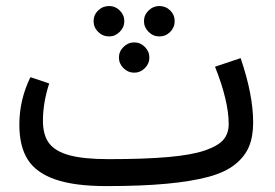

<svg xmlns="http://www.w3.org/2000/svg" viewBox="-20 -610 924 644"><path d="M346.2 -487.8Q324.7 -487.8 309.3 -502.9Q293.9 -518.1 293.9 -539.1Q293.9 -560.1 309.3 -575Q324.7 -589.8 346.2 -589.8Q366.7 -589.8 381.8 -574.7Q397 -559.6 397 -539.1Q397 -518.6 381.6 -503.2Q366.2 -487.8 346.2 -487.8ZM514.2 -487.8Q493.7 -487.8 478.3 -503.2Q462.9 -518.6 462.9 -539.1Q462.9 -559.6 478.3 -574.7Q493.7 -589.8 514.2 -589.8Q535.6 -589.8 550.8 -575Q565.9 -560.1 565.9 -539.1Q565.9 -518.1 550.8 -502.9Q535.6 -487.8 514.2 -487.8ZM394.3 -381.3Q378.9 -396.5 378.9 -417Q378.9 -437.5 394.3 -452.6Q409.7 -467.8 430.2 -467.8Q450.7 -467.8 465.8 -452.6Q481 -437.5 481 -417Q481 -396.5 465.8 -381.3Q450.7 -366.2 430.2 -366.2Q409.7 -366.2 394.3 -381.3ZM787.1 -415Q829.1 -292.5 829.1 -199.2Q829.1 -151.9 815.2 -118.4Q801.3 -85 768.6 -58.6Q735.8 -32.2 679 -16.8Q622.1 -1.5 538.3 6.3Q454.6 14.2 336.9 14.2Q229.5 14.2 165 -8.3Q100.6 -30.8 72.8 -75.2Q44.9 -119.6 44.9 -191.9Q44.9 -275.4 82 -351.1L145 -330.1Q124 -265.1 124 -205.1Q124 -156.7 144.8 -129.4Q165.5 -102.1 213.4 -89.1Q261.2 -76.2 345.2 -76.2Q465.8 -76.2 544.9 -83.3Q624 -90.3 668.2 -105.7Q712.4 -121.1 729.7 -141.8Q747.1 -162.6 747.1 -193.8Q747.1 -271 701.2 -386.2Z"/></svg>

Font: FiraGO
Style: Regular
Weight: 400
Designer: bBox Type
Foundry: bBox Type GmbH
Version: Version 1.001;PS 001.001;hotconv 1.0.88;makeotf.lib2.5.64775